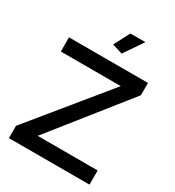

<svg xmlns="http://www.w3.org/2000/svg" viewBox="-214 -1039 1057 1162"><g transform="rotate(30 314.5 -458.0)"><path d="M31 -86 460 -611H41V-710H593V-624L175 -99H594V0H31ZM366 -784 294 -806 351 -916H456Z"/></g></svg>

Font: Raleway Thin SemiBold
Style: Regular
Weight: 600
Version: Version 4.026